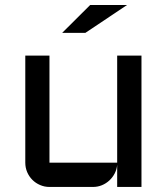

<svg xmlns="http://www.w3.org/2000/svg" viewBox="-20 -740 660 760"><path d="M80.1 -520H175.8V-96.2H443.8V-520H540V0H443.8V-87.9Q442.4 -69.8 434.1 -53.7Q425.8 -37.6 412.8 -25.6Q399.9 -13.7 383.3 -6.8Q366.7 0 348.1 0H175.8Q156.2 0 138.7 -7.6Q121.1 -15.1 108.2 -28.1Q95.2 -41 87.6 -58.6Q80.1 -76.2 80.1 -96.2ZM336.9 -720.2H482.9L317.9 -609.9H226.1Z"/></svg>

Font: Aldrich
Style: Regular
Weight: 400
Designer: Matthew Desmond
Foundry: Matthew Desmond
Version: Version 1.001 2011